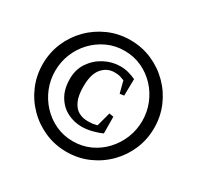

<svg xmlns="http://www.w3.org/2000/svg" viewBox="-163 -937 1180 1150"><g transform="rotate(30 427.0 -362.0)"><path d="M427 -748Q507 -748 577 -717.5Q647 -687 700 -633.5Q753 -580 782.5 -510.5Q812 -441 812 -362Q812 -283 782.5 -213.5Q753 -144 700 -90.5Q647 -37 577 -6.5Q507 24 427 24Q347 24 277 -6.5Q207 -37 154 -90.5Q101 -144 71.5 -213.5Q42 -283 42 -362Q42 -441 71.5 -510.5Q101 -580 154 -633.5Q207 -687 277 -717.5Q347 -748 427 -748ZM428 -675Q364 -675 309 -649.5Q254 -624 213 -580.5Q172 -537 149.5 -481Q127 -425 127 -363Q127 -301 149.5 -245Q172 -189 213 -145Q254 -101 309 -75.5Q364 -50 428 -50Q493 -50 548 -75.5Q603 -101 643.5 -145Q684 -189 706.5 -245Q729 -301 729 -363Q729 -425 706.5 -481Q684 -537 643.5 -580.5Q603 -624 548 -649.5Q493 -675 428 -675ZM536 -304 566 -299 567 -184Q537 -170 500 -161Q463 -152 431 -152Q377 -152 330.5 -176Q284 -200 255.5 -248Q227 -296 227 -366Q227 -431 260 -479.5Q293 -528 345 -555Q397 -582 453 -582Q482 -582 508.5 -575Q535 -568 561 -556L559 -441L530 -437L509 -518Q492 -525 478.5 -529Q465 -533 440 -533Q389 -533 354.5 -492.5Q320 -452 320 -366Q320 -304 337 -267Q354 -230 382 -214.5Q410 -199 444 -199Q467 -199 480.5 -201Q494 -203 510 -207Z"/></g></svg>

Font: Brawler
Style: Bold
Weight: 700
Designer: Oleg Frolov, Haley Fiege
Foundry: Oleg Frolov, Haley Fiege
Version: Version 1.101; ttfautohint (v1.8.3)